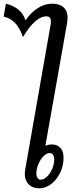

<svg xmlns="http://www.w3.org/2000/svg" viewBox="-55 -1015 402 1045"><path d="M313 -919Q313 -912 311 -894L192 -222Q211 -229 225 -229Q257 -229 274 -210Q291 -191 291 -156Q291 -115 273 -76.5Q255 -38 224.5 -14Q194 10 158 10Q123 10 101.5 -11Q80 -32 80 -68Q80 -75 82 -91L220 -878Q222 -885 222 -898Q222 -926 198 -926Q137 -926 70 -813Q53 -862 28.5 -888.5Q4 -915 -35 -925L-23 -995Q62 -974 84 -904Q110 -944 148.5 -969.5Q187 -995 229 -995Q269 -995 291 -975Q313 -955 313 -919ZM216 -182Q199 -182 182 -165Q165 -148 154 -122Q143 -96 143 -71Q143 -56 149.5 -46.5Q156 -37 166 -37Q183 -37 200.5 -53.5Q218 -70 229 -95.5Q240 -121 240 -147Q240 -163 233.5 -172.5Q227 -182 216 -182Z"/></svg>

Font: KoHo Medium
Style: Italic
Weight: 500
Italic angle: -10°
Designer: Cadson Demak & Katatrad Team
Foundry: Cadson Demak Co.,Ltd.
Version: Version 1.000